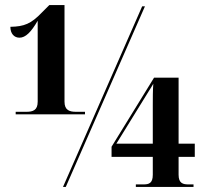

<svg xmlns="http://www.w3.org/2000/svg" viewBox="-20 -739 803 759"><path d="M42 -287H316V-297H281C255 -297 235 -303 235 -337V-719H175L146 -690C103 -645 76 -634 21 -633C21 -606 36 -590 57 -590C81 -590 103 -612 129 -657V-337C129 -303 110 -297 84 -297H42ZM229 0H240L553 -714H542ZM517 0H745V-10H725C704 -10 686 -14 686 -48V-119H750V-171H686V-432H589L421 -159V-119H584V-48C584 -14 568 -10 547 -10H517ZM440 -171 569 -380C575 -389 581 -399 586 -408C584 -382 584 -352 584 -324V-171Z"/></svg>

Font: Noto Serif Display Condensed ExtraBold
Style: Regular
Weight: 800
Width: 3
Designer: Monotype Design Team
Foundry: Monotype Imaging Inc.
Version: Version 2.009